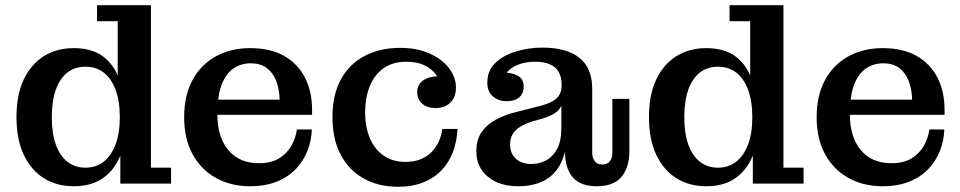

<svg xmlns="http://www.w3.org/2000/svg" viewBox="-20 -702 3671 734"><path d="M262 10Q197 10 148 -20.5Q99 -51 71 -110Q43 -169 43 -254Q43 -340 71 -398.5Q99 -457 148 -487.5Q197 -518 262 -518Q332 -518 375 -485.5Q418 -453 437.5 -393.5Q457 -334 457 -255L464 -253Q465 -176 443.5 -116.5Q422 -57 377 -23.5Q332 10 262 10ZM307 -61Q347 -61 376 -83.5Q405 -106 421.5 -149Q438 -192 438 -254Q438 -316 421.5 -359.5Q405 -403 376 -425Q347 -447 307 -447Q267 -447 238 -425Q209 -403 193.5 -359.5Q178 -316 178 -254Q178 -192 193.5 -149Q209 -106 238 -83.5Q267 -61 307 -61ZM440 0V-141L451 -258L430 -365V-621H351V-682H557V-61H634V0Z M936 10Q863 10 806 -21.5Q749 -53 716.5 -112Q684 -171 684 -254Q684 -338 716.5 -397Q749 -456 806 -487Q863 -518 936 -518L939 -460Q901 -460 872 -440Q843 -420 827 -377.5Q811 -335 811 -265Q811 -178 853 -128Q895 -78 970 -78Q1017 -78 1047.5 -97Q1078 -116 1094.5 -146Q1111 -176 1115 -207H1172Q1171 -166 1156 -127Q1141 -88 1112 -57Q1083 -26 1039 -8Q995 10 936 10ZM749 -263V-321H1049L1173 -282V-263ZM1049 -321Q1048 -362 1035.5 -393.5Q1023 -425 999 -442.5Q975 -460 939 -460L936 -518Q1014 -518 1066.5 -488Q1119 -458 1146 -405Q1173 -352 1173 -282Z M1502 12Q1428 12 1371.5 -19Q1315 -50 1283 -109.5Q1251 -169 1251 -255Q1251 -340 1283.5 -399Q1316 -458 1374.5 -488.5Q1433 -519 1510 -519L1534 -466Q1482 -466 1447 -441.5Q1412 -417 1394 -373.5Q1376 -330 1376 -272Q1376 -215 1394.5 -172.5Q1413 -130 1447.5 -106.5Q1482 -83 1530 -83Q1563 -83 1588.5 -93.5Q1614 -104 1631 -122Q1648 -140 1658 -162.5Q1668 -185 1671 -209H1729Q1727 -163 1712 -122.5Q1697 -82 1669 -52Q1641 -22 1599 -5Q1557 12 1502 12ZM1645 -289Q1613 -289 1594 -305.5Q1575 -322 1575 -349Q1575 -381 1600.5 -396.5Q1626 -412 1667 -410L1666 -373Q1661 -398 1645 -419Q1629 -440 1601.5 -453Q1574 -466 1534 -466L1510 -519Q1574 -519 1622 -497.5Q1670 -476 1696.5 -441.5Q1723 -407 1723 -367Q1723 -331 1702 -310Q1681 -289 1645 -289Z M1916 -315Q1887 -315 1865 -333Q1843 -351 1843 -386Q1843 -432 1873 -461Q1903 -490 1951.5 -505Q2000 -520 2054 -520Q2146 -520 2195 -481Q2244 -442 2244 -362L2127 -377Q2127 -423 2101 -444.5Q2075 -466 2026 -466Q1995 -466 1968.5 -457.5Q1942 -449 1924 -432Q1906 -415 1900 -389V-425Q1937 -425 1959.5 -412.5Q1982 -400 1982 -371Q1982 -345 1965 -330Q1948 -315 1916 -315ZM2261 10Q2199 10 2169.5 -24.5Q2140 -59 2140 -122V-166H2126V-299H2122L2127 -337V-377L2244 -362V-118Q2244 -98 2254 -85.5Q2264 -73 2282 -73Q2302 -73 2311.5 -85.5Q2321 -98 2321 -118V-324H2386V-124Q2386 -62 2356 -26Q2326 10 2261 10ZM1962 10Q1888 10 1844.5 -27Q1801 -64 1801 -123Q1801 -167 1820.5 -196Q1840 -225 1874.5 -244Q1909 -263 1954 -274L2037 -295Q2066 -302 2086 -311.5Q2106 -321 2116.5 -336.5Q2127 -352 2127 -376L2131 -299H2126Q2119 -281 2101.5 -269.5Q2084 -258 2052 -248L2015 -238Q1988 -229 1969 -217.5Q1950 -206 1940 -189.5Q1930 -173 1930 -150Q1930 -115 1952.5 -95Q1975 -75 2011 -75Q2042 -75 2068 -89Q2094 -103 2110 -133Q2126 -163 2126 -213L2149 -206Q2149 -131 2126.5 -83Q2104 -35 2062 -12.5Q2020 10 1962 10Z M2680 10Q2615 10 2566 -20.5Q2517 -51 2489 -110Q2461 -169 2461 -254Q2461 -340 2489 -398.5Q2517 -457 2566 -487.5Q2615 -518 2680 -518Q2750 -518 2793 -485.5Q2836 -453 2855.5 -393.5Q2875 -334 2875 -255L2882 -253Q2883 -176 2861.5 -116.5Q2840 -57 2795 -23.5Q2750 10 2680 10ZM2725 -61Q2765 -61 2794 -83.5Q2823 -106 2839.5 -149Q2856 -192 2856 -254Q2856 -316 2839.5 -359.5Q2823 -403 2794 -425Q2765 -447 2725 -447Q2685 -447 2656 -425Q2627 -403 2611.5 -359.5Q2596 -316 2596 -254Q2596 -192 2611.5 -149Q2627 -106 2656 -83.5Q2685 -61 2725 -61ZM2858 0V-141L2869 -258L2848 -365V-621H2769V-682H2975V-61H3052V0Z M3354 10Q3281 10 3224 -21.5Q3167 -53 3134.5 -112Q3102 -171 3102 -254Q3102 -338 3134.5 -397Q3167 -456 3224 -487Q3281 -518 3354 -518L3357 -460Q3319 -460 3290 -440Q3261 -420 3245 -377.5Q3229 -335 3229 -265Q3229 -178 3271 -128Q3313 -78 3388 -78Q3435 -78 3465.5 -97Q3496 -116 3512.5 -146Q3529 -176 3533 -207H3590Q3589 -166 3574 -127Q3559 -88 3530 -57Q3501 -26 3457 -8Q3413 10 3354 10ZM3167 -263V-321H3467L3591 -282V-263ZM3467 -321Q3466 -362 3453.5 -393.5Q3441 -425 3417 -442.5Q3393 -460 3357 -460L3354 -518Q3432 -518 3484.5 -488Q3537 -458 3564 -405Q3591 -352 3591 -282Z"/></svg>

Font: Montagu Slab Medium
Style: Regular
Weight: 500
Version: Version 1.000